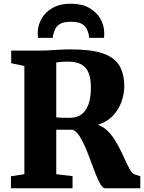

<svg xmlns="http://www.w3.org/2000/svg" viewBox="-20 -1016 777 1036"><path d="M39 0V-65L111.5 -76V-660L40.5 -675V-743H192.5Q224 -743 250.5 -744.8Q277 -746.5 303.8 -748Q330.5 -749.5 363.5 -749.5Q469 -749.5 532 -728.8Q595 -708 622.8 -664Q650.5 -620 650.5 -550.5Q650.5 -510 635.8 -467.8Q621 -425.5 589.8 -392Q558.5 -358.5 508.5 -342.5Q537.5 -332.5 560.5 -309.8Q583.5 -287 601.5 -257.8Q619.5 -228.5 634.2 -197.5Q649 -166.5 661.2 -139.8Q673.5 -113 685 -95.2Q696.5 -77.5 708 -74.5L737 -65V0H547.5Q535 0 522.5 -21Q510 -42 496.8 -75.5Q483.5 -109 469.5 -147.5Q455.5 -186 440 -222Q424.5 -258 407.8 -283.5Q391 -309 372 -316Q362.5 -316 350.5 -316Q338.5 -316 326.5 -316Q314.5 -316 303.2 -316Q292 -316 283.5 -316V-76L371.5 -65.5V0ZM359.5 -380.5Q393.5 -380.5 418.5 -398Q443.5 -415.5 457 -452Q470.5 -488.5 470.5 -544.5Q470.5 -591.5 458.2 -622.5Q446 -653.5 418.8 -668.5Q391.5 -683.5 346 -683.5Q332 -683.5 320.2 -682.8Q308.5 -682 299.5 -681Q290.5 -680 283.5 -679V-383Q291 -381.5 306.2 -381Q321.5 -380.5 336.8 -380.5Q352 -380.5 359.5 -380.5ZM363 -996Q421.5 -996 461.2 -973.5Q501 -951 521.8 -914.5Q542.5 -878 542.5 -836Q542.5 -829.5 542.2 -823.5Q542 -817.5 541 -811.5H461Q461 -814 461 -817.5Q461 -821 460 -824.5Q457 -839.5 449.8 -856.8Q442.5 -874 423 -886.2Q403.5 -898.5 363 -898.5Q322.5 -898.5 303 -886.2Q283.5 -874 276.8 -856.5Q270 -839 266 -824.5Q265.5 -821 265.2 -817.5Q265 -814 265 -811.5H185Q184.5 -817.5 184 -823.8Q183.5 -830 183.5 -836.5Q183.5 -878.5 204 -915Q224.5 -951.5 264.5 -973.8Q304.5 -996 363 -996Z"/></svg>

Font: Merriweather 20pt Black
Style: Regular
Weight: 900
Version: Version 2.100